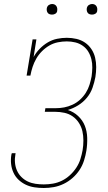

<svg xmlns="http://www.w3.org/2000/svg" viewBox="-20 -932 540 960"><path d="M199 8Q175 8 152 4.5Q129 1 109 -8.5Q89 -18 73 -33Q57 -48 47.5 -68.5Q38 -89 35.5 -112Q33 -135 37 -159Q38 -161 38 -162.5Q38 -164 39 -166H58Q58 -165 57.5 -163Q57 -161 57 -160Q53 -139 55 -118Q57 -97 65 -79Q73 -61 87 -47Q101 -33 119 -24.5Q137 -16 157.5 -13Q178 -10 199 -10Q222 -10 245 -14Q268 -18 289.5 -28.5Q311 -39 329.5 -56Q348 -73 361.5 -93.5Q375 -114 382 -136.5Q389 -159 393 -181Q397 -205 397 -229.5Q397 -254 392 -276Q387 -298 374.5 -317.5Q362 -337 343.5 -350Q325 -363 302 -368Q279 -373 255 -373H204L207 -391H258Q280 -391 301 -395Q322 -399 342.5 -408.5Q363 -418 380 -433.5Q397 -449 409 -468Q421 -487 427.5 -508Q434 -529 438 -550Q441 -572 441.5 -593.5Q442 -615 437 -635.5Q432 -656 421.5 -673.5Q411 -691 394 -703Q377 -715 356.5 -720Q336 -725 314 -725Q292 -725 269.5 -720.5Q247 -716 227 -704.5Q207 -693 190 -676Q173 -659 161.5 -639Q150 -619 143 -597.5Q136 -576 132 -554H113L143 -735H162L148 -647Q160 -669 178.5 -688Q197 -707 219 -720Q241 -733 265.5 -738Q290 -743 314 -743Q339 -743 362.5 -737.5Q386 -732 405 -719Q424 -706 437 -686.5Q450 -667 455.5 -644Q461 -621 461 -596.5Q461 -572 457 -547Q452 -520 442.5 -493Q433 -466 414.5 -443.5Q396 -421 371 -405.5Q346 -390 319 -382Q348 -373 370.5 -352Q393 -331 404 -303.5Q415 -276 416 -243.5Q417 -211 412 -179Q408 -154 400 -129Q392 -104 377.5 -82Q363 -60 342.5 -42Q322 -24 298 -12.5Q274 -1 249 3.5Q224 8 199 8ZM440 -859Q434 -859 428 -861Q422 -863 418.5 -868Q415 -873 414 -879Q413 -885 414 -891Q415 -896 417.5 -900Q420 -904 423.5 -906.5Q427 -909 431.5 -910.5Q436 -912 440 -912Q447 -912 452.5 -909.5Q458 -907 461.5 -902Q465 -897 466 -891Q467 -885 466 -879Q466 -874 463.5 -870Q461 -866 457 -863.5Q453 -861 449 -860Q445 -859 440 -859ZM240 -859Q234 -859 228 -861Q222 -863 218.5 -868Q215 -873 214 -879Q213 -885 214 -891Q215 -896 217.5 -900Q220 -904 223.5 -906.5Q227 -909 231.5 -910.5Q236 -912 240 -912Q247 -912 252.5 -909.5Q258 -907 261.5 -902Q265 -897 266 -891Q267 -885 266 -879Q266 -874 263.5 -870Q261 -866 257 -863.5Q253 -861 249 -860Q245 -859 240 -859Z"/></svg>

Font: Iosevka Slab Thin Oblique
Style: Regular
Weight: 100
Italic angle: -9°
Monospace: yes
Designer: Belleve Invis
Foundry: Belleve Invis
Version: Version 11.1.0; ttfautohint (v1.8.3)